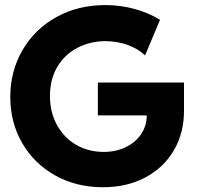

<svg xmlns="http://www.w3.org/2000/svg" viewBox="-20 -748 794 775"><path d="M21.5 -356.4Q21.5 -460.4 70.6 -545.2Q119.6 -629.9 207 -678.7Q294.4 -727.5 405.3 -727.5Q464.4 -727.5 521.2 -712.4Q578.1 -697.3 626 -668L565.4 -524.4Q539.1 -550.3 497.1 -565.9Q455.1 -581.5 405.3 -582Q342.3 -581.5 291.3 -554.4Q240.2 -527.3 210.9 -477.3Q181.6 -427.2 181.6 -360.4Q181.6 -295.4 209.7 -243.9Q237.8 -192.4 287.1 -163.6Q336.4 -134.8 398.4 -134.8Q447.8 -134.8 487.3 -153.8Q526.9 -172.9 549.6 -206.5Q572.3 -240.2 572.3 -282.2H375V-415H722.7V-299.8Q722.7 -211.9 682.1 -141.8Q641.6 -71.8 567.1 -32Q492.7 7.8 395.5 7.8Q288.6 7.8 203.4 -39.6Q118.2 -86.9 69.8 -170.2Q21.5 -253.4 21.5 -356.4Z"/></svg>

Font: Reddit Sans Fudge ExtraBold
Style: Regular
Weight: 800
Designer: Stephen Hutchings
Foundry: Reddit
Version: Version 1.011